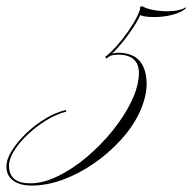

<svg xmlns="http://www.w3.org/2000/svg" viewBox="-93 -489 598 597"><path d="M274 -325Q363 -325 363 -225Q361 -181 339.5 -136.5Q318 -92 281 -52Q244 -12 198.5 19.5Q153 51 103 69.5Q53 88 5 88Q-31 88 -52 72.5Q-73 57 -73 29Q-73 6 -56 -21Q-39 -48 -11.5 -74.5Q16 -101 48.5 -120.5Q81 -140 112 -147L113 -142Q82 -134 51 -115Q20 -96 -6.5 -71Q-33 -46 -49 -20.5Q-65 5 -65 26Q-65 81 1 81Q41 81 86.5 59Q132 37 176 0Q220 -37 256.5 -82Q293 -127 315.5 -173.5Q338 -220 339 -261Q339 -319 274 -319Q261 -319 253.5 -316.5Q246 -314 238 -307L234 -312Q251 -325 270.5 -347Q290 -369 306.5 -393Q323 -417 333.5 -438Q344 -459 343 -469H351Q362 -462 383.5 -458Q405 -454 428 -454Q446 -454 462 -457.5Q478 -461 485 -467L484 -462Q470 -450 443 -443Q416 -436 387 -436Q355 -436 343 -442Q333 -419 309.5 -386Q286 -353 255 -321Q262 -325 274 -325Z"/></svg>

Font: Ballet 16pt
Style: Regular
Weight: 400
Designer: Maximiliano R. Sproviero
Foundry: Omnibus-Type
Version: Version 1.100; ttfautohint (v1.8.3)